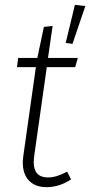

<svg xmlns="http://www.w3.org/2000/svg" viewBox="-20 -761 372 792"><path d="M121 -117Q119 -99 119 -93Q119 -29 178 -29Q213 -29 257 -53L273 -21Q225 11 172 11Q126 11 100 -15.5Q74 -42 74 -91Q74 -99 76 -117L128 -484H50L55 -522H134L161 -650L197 -654L178 -522H301L290 -484H173ZM289 -741 332 -736 279 -580 251 -584Z"/></svg>

Font: Fira Sans Condensed ExtraLight
Style: Italic
Weight: 275
Width: 3
Italic angle: -8°
Designer: Carrois Corporate & Edenspiekermann AG
Foundry: Carrois Corporate GbR & Edenspiekermann AG
Version: Version 4.203